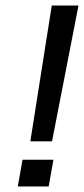

<svg xmlns="http://www.w3.org/2000/svg" viewBox="-20 -670 302 690"><path d="M167 -162H89L166 -650H262ZM155 0H44L61 -96H172Z"/></svg>

Font: Overused Grotesk Medium
Style: Italic
Weight: 500
Italic angle: -10°
Version: Version 0.003